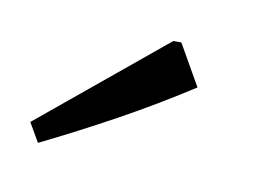

<svg xmlns="http://www.w3.org/2000/svg" viewBox="-36 -771 346 259"><g transform="rotate(10 137.5 -641.5)"><path d="M28 -558 13 -584 184 -725H195L227 -669Q179 -638 129 -610.5Q79 -583 28 -558Z"/></g></svg>

Font: Piazzolla SC
Style: Regular
Weight: 400
Designer: Juan Pablo del Peral
Foundry: Huerta Tipografica
Version: Version 1.330